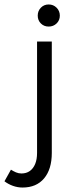

<svg xmlns="http://www.w3.org/2000/svg" viewBox="-80 -686 322 860"><path d="M152 -1Q152 72 117.5 113Q83 154 21 154L16 91Q38 91 53.5 80Q69 69 77.5 48.5Q86 28 86 -1ZM-31 74Q-20 81 -8.5 86Q3 91 16 91L21 154Q-1 154 -22 146.5Q-43 139 -60 126ZM86 0V-500H152V0ZM138 -567Q117 -567 103 -581Q89 -595 89 -616Q89 -637 103 -651.5Q117 -666 138 -666Q159 -666 173.5 -651.5Q188 -637 188 -616Q188 -595 173.5 -581Q159 -567 138 -567Z"/></svg>

Font: Akshar Light Light
Style: Regular
Weight: 300
Version: Version 1.100